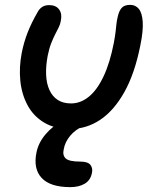

<svg xmlns="http://www.w3.org/2000/svg" viewBox="-20 -520 637 789"><path d="M269 10Q205 10 161 -16.5Q117 -43 93 -88Q69 -133 63.5 -188Q58 -243 69 -301Q78 -347 94 -387.5Q110 -428 135 -471Q142 -484 153.5 -491.5Q165 -499 182 -499Q210 -499 223 -481Q236 -463 230 -435Q228 -421 221.5 -408Q215 -395 207 -379.5Q199 -364 190.5 -342.5Q182 -321 176 -291Q168 -249 169.5 -213Q171 -177 183 -150.5Q195 -124 217 -109.5Q239 -95 272 -95Q311 -95 345 -122.5Q379 -150 405.5 -206Q432 -262 448 -345Q453 -372 455 -389.5Q457 -407 458.5 -421.5Q460 -436 464 -452Q469 -475 480 -487.5Q491 -500 515 -500Q537 -500 550.5 -483.5Q564 -467 566.5 -430.5Q569 -394 557 -335Q534 -218 491 -141.5Q448 -65 391.5 -27.5Q335 10 269 10ZM269 249Q186 249 151 211Q116 173 130 106Q138 66 168 31Q198 -4 240 -25.5Q282 -47 329 -47Q339 -47 346 -42Q353 -37 351 -27Q349 -20 344 -15Q339 -10 324 -3Q289 13 268 38.5Q247 64 242 93Q236 118 250 131Q264 144 309 144Q341 144 351.5 157.5Q362 171 358 190Q352 221 328 235Q304 249 269 249Z"/></svg>

Font: Shantell Sans Medium
Style: Italic
Weight: 500
Italic angle: -11°
Designer: Stephen Nixon, Anya Danilova, Shantell Martin
Foundry: Arrow Type
Version: Version 1.011;[c5ecc13dd]